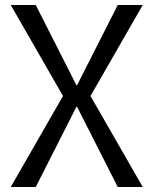

<svg xmlns="http://www.w3.org/2000/svg" viewBox="-20 -748 614 768"><path d="M551 0 338 -371 299 -381 123 -728H23L236 -357L275 -347L451 0ZM123 0 299 -347 338 -357 551 -728H451L275 -381L236 -371L23 0Z"/></svg>

Font: Murecho Thin
Style: Regular
Weight: 400
Version: Version 1.010